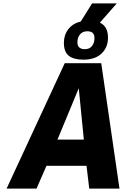

<svg xmlns="http://www.w3.org/2000/svg" viewBox="-20 -1116 743 1136"><path d="M358 -863Q358 -909 384 -943Q410 -977 458 -989L525 -1096H671L571 -982Q619 -960 619 -893Q619 -836 581 -799.5Q543 -763 474 -763Q416 -763 387 -786Q358 -809 358 -863ZM539 -891Q539 -931 497 -931Q468 -931 453 -912Q438 -893 438 -866Q438 -825 482 -825Q510 -825 524.5 -844Q539 -863 539 -891ZM687 0H508L492 -135H255L196 0H19L363 -742H579ZM476 -290 446 -594 320 -290Z"/></svg>

Font: Exo ExtraBold
Style: Italic
Weight: 800
Italic angle: -9°
Designer: Natanael Gama
Foundry: Natanael Gama
Version: Version 1.500; ttfautohint (v1.6)